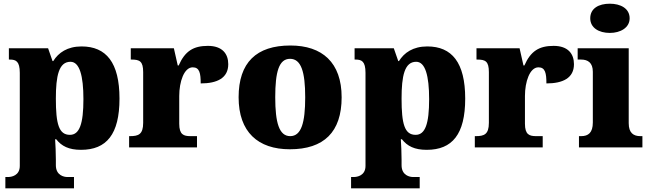

<svg xmlns="http://www.w3.org/2000/svg" viewBox="-20 -797 3514 1038"><path d="M9 221H380V160H344C327 160 282 152 282 96V66C282 26 280 -10 278 -44H284C313 -7 352 13 418 13C556 13 626 -71 626 -264C626 -459 554 -546 421 -546C344 -546 296 -512 268 -467H264L240 -536H28V-475H33C66 -475 87 -466 87 -403V100C87 153 41 160 24 160H9ZM358 -68C298 -68 282 -127 282 -264C282 -387 298 -463 361 -463C410 -463 431 -388 431 -261C431 -128 410 -68 358 -68Z M678 0H1045V-61H1010C973 -61 949 -69 949 -128V-278C949 -355 975 -433 1022 -433C1059 -433 1065 -401 1065 -346C1154 -346 1214 -375 1214 -450C1214 -506 1182 -549 1104 -549C1026 -549 980 -521 946 -443H941L920 -536H687V-475H691C735 -475 754 -466 754 -407V-133C754 -70 728 -61 683 -61H678Z M1547 10C1731 10 1827 -83 1827 -271C1827 -459 1722 -551 1550 -551C1366 -551 1270 -459 1270 -271C1270 -83 1375 10 1547 10ZM1549 -61C1489 -61 1468 -134 1468 -271C1468 -409 1488 -479 1548 -479C1608 -479 1630 -409 1630 -271C1630 -134 1609 -61 1549 -61Z M1878 221H2249V160H2213C2196 160 2151 152 2151 96V66C2151 26 2149 -10 2147 -44H2153C2182 -7 2221 13 2287 13C2425 13 2495 -71 2495 -264C2495 -459 2423 -546 2290 -546C2213 -546 2165 -512 2137 -467H2133L2109 -536H1897V-475H1902C1935 -475 1956 -466 1956 -403V100C1956 153 1910 160 1893 160H1878ZM2227 -68C2167 -68 2151 -127 2151 -264C2151 -387 2167 -463 2230 -463C2279 -463 2300 -388 2300 -261C2300 -128 2279 -68 2227 -68Z M2547 0H2914V-61H2879C2842 -61 2818 -69 2818 -128V-278C2818 -355 2844 -433 2891 -433C2928 -433 2934 -401 2934 -346C3023 -346 3083 -375 3083 -450C3083 -506 3051 -549 2973 -549C2895 -549 2849 -521 2815 -443H2810L2789 -536H2556V-475H2560C2604 -475 2623 -466 2623 -407V-133C2623 -70 2597 -61 2552 -61H2547Z M3277 -619C3334 -619 3384 -647 3384 -698C3384 -752 3334 -777 3277 -777C3217 -777 3171 -752 3171 -698C3171 -647 3217 -619 3277 -619ZM3110 0H3453V-61H3442C3405 -61 3379 -78 3379 -131V-536H3103V-475H3122C3158 -475 3185 -458 3185 -409V-135C3185 -79 3160 -61 3122 -61H3110Z"/></svg>

Font: Noto Serif Georgian Black
Style: Regular
Weight: 900
Designer: Monotype Design Team, Akaki Razmadze
Foundry: Google LLC
Version: Version 2.003